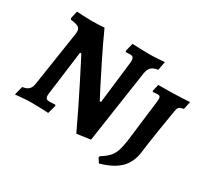

<svg xmlns="http://www.w3.org/2000/svg" viewBox="-152 -873 1306 1221"><g transform="rotate(30 501.0 -263.0)"><path d="M548 -536Q550 -559 544 -569Q538 -579 522 -579L488 -578L485 -585L500 -645Q513 -644 549.5 -642.5Q586 -641 623 -641Q652 -641 688.5 -643.5Q725 -646 736 -647L724 -583Q691 -579 675.5 -564Q660 -549 655 -520L576 15L476 29Q401 -130 324.5 -280.5Q248 -431 248 -429H239L197 -106Q196 -100 196 -91Q196 -75 203 -68.5Q210 -62 226 -62L267 -64L272 -58L255 4Q242 3 205.5 1.5Q169 0 132 0Q99 0 61.5 3.5Q24 7 13 8L29 -56Q59 -60 74.5 -74.5Q90 -89 94 -119L155 -520Q156 -526 156 -535Q156 -558 140.5 -567.5Q125 -577 84 -582Q83 -584 81.5 -586Q80 -588 79 -591L92 -646Q103 -645 138 -643Q173 -641 202 -641Q228 -641 256.5 -642.5Q285 -644 294 -645Q338 -548 384.5 -454.5Q431 -361 462 -300.5Q493 -240 502 -224H511ZM820 -424Q820 -437 815 -442Q810 -447 797 -447Q787 -447 777.5 -445.5Q768 -444 764 -444L761 -452L772 -500L874 -501Q912 -502 951 -504Q990 -506 1002 -507L990 -450Q965 -445 957 -438Q949 -431 945 -408Q935 -352 918.5 -246.5Q902 -141 894 -76Q884 1 836.5 48Q789 95 695 121L674 89L676 79Q713 56 733 34.5Q753 13 763.5 -17Q774 -47 781 -97L819 -406Q820 -413 820 -424Z"/></g></svg>

Font: Alegreya SC
Style: Bold Italic
Weight: 700
Italic angle: -7°
Designer: Juan Pablo del Peral
Foundry: Huerta Tipografica
Version: Version 2.007; ttfautohint (v1.6)